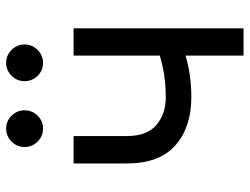

<svg xmlns="http://www.w3.org/2000/svg" viewBox="-110 -668 779 598"><g transform="rotate(-90 279.0 -369.5)"><path d="M273.9 -162.6Q180.7 -162.6 124.5 -212.6Q68.4 -262.7 68.4 -362.8V-529.3H153.8V-362.8Q153.8 -300.8 188.2 -271.5Q222.7 -242.2 273.9 -242.2Q326.7 -242.2 369.9 -252Q413.1 -261.7 456.5 -277.3V-197.8Q428.2 -187.5 400.1 -179.4Q372.1 -171.4 341.3 -167Q310.5 -162.6 273.9 -162.6ZM404.3 0V-529.3H489.3V0ZM381.8 -624.5Q357.9 -624.5 341.3 -641.4Q324.7 -658.2 324.7 -682.1Q324.7 -705.6 341.6 -722.4Q358.4 -739.3 381.8 -739.3Q405.3 -739.3 422.1 -722.4Q439 -705.6 439 -682.1Q439 -658.2 422.1 -641.4Q405.3 -624.5 381.8 -624.5ZM177.2 -624.5Q153.3 -624.5 136.5 -641.4Q119.6 -658.2 119.6 -682.1Q119.6 -705.6 136.5 -722.4Q153.3 -739.3 177.2 -739.3Q200.7 -739.3 217.3 -722.4Q233.9 -705.6 233.9 -682.1Q233.9 -658.2 217.3 -641.4Q200.7 -624.5 177.2 -624.5Z"/></g></svg>

Font: Inter 24pt
Style: Regular
Weight: 400
Designer: Rasmus Andersson
Foundry: rsms
Version: Version 4.001;git-66647c0bb